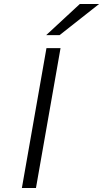

<svg xmlns="http://www.w3.org/2000/svg" viewBox="-20 -941 516 961"><path d="M89.5 0 212.5 -700H283L160 0ZM211 -765 379.5 -921H476L278 -765Z"/></svg>

Font: Overpass Light
Style: Italic
Weight: 300
Italic angle: -10°
Designer: Delve Withrington, Dave Bailey, Thomas Jockin
Foundry: Delve Fonts LLC
Version: Version 4.000; ttfautohint (v1.8.3)